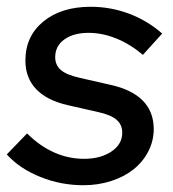

<svg xmlns="http://www.w3.org/2000/svg" viewBox="-35 -537 512 567"><path d="M-15 -81 45 -143Q82 -106 124.5 -87Q167 -68 213 -68Q262 -68 294 -89.5Q326 -111 326 -145Q326 -169 309 -183.5Q292 -198 255 -206L167 -226Q104 -240 72 -273.5Q40 -307 40 -358Q40 -430 93 -473.5Q146 -517 233 -517Q291 -517 345 -497Q399 -477 444 -438L387 -375Q349 -407 308 -423.5Q267 -440 227 -440Q182 -440 155 -420.5Q128 -401 128 -368Q128 -345 144.5 -330.5Q161 -316 201 -307L289 -287Q354 -273 386.5 -240Q419 -207 419 -156Q419 -121 403 -90Q387 -59 359.5 -37Q332 -15 293.5 -2.5Q255 10 211 10Q145 10 84 -14.5Q23 -39 -15 -81Z"/></svg>

Font: Red Hat Display Medium
Style: Italic
Weight: 500
Italic angle: -12°
Designer: Pentagram / MCKL
Foundry: Pentagram / MCKL
Version: Version 1.003; Red Hat Display Medium Italic